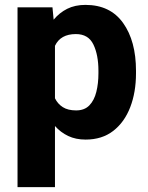

<svg xmlns="http://www.w3.org/2000/svg" viewBox="-20 -558 603 781"><path d="M533.2 -270V-259.8Q533.2 -183.1 509.8 -122.1Q486.3 -61 440.7 -25.6Q395 9.8 328.1 9.8Q288.1 9.8 257.3 -4.9Q226.6 -19.5 203.6 -45.4V203.1H51.3V-528.3H193.4L198.2 -478Q221.7 -506.3 253.4 -522.2Q285.2 -538.1 327.6 -538.1Q428.2 -538.1 480.7 -464.6Q533.2 -391.1 533.2 -270ZM380.4 -259.8V-270Q380.4 -334.5 359.9 -377Q339.4 -419.4 288.6 -419.4Q226.1 -419.4 203.6 -371.6V-158.2Q214.8 -135.3 235.6 -122.1Q256.3 -108.9 289.6 -108.9Q323.7 -108.9 343.5 -129.4Q363.3 -149.9 371.8 -184.1Q380.4 -218.3 380.4 -259.8Z"/></svg>

Font: Vazirmatn FD ExtraBold
Style: Regular
Weight: 800
Designer: Saber Rastikerdar
Foundry: Saber Rastikerdar
Version: Version 33.003